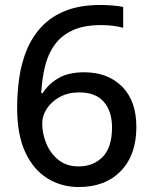

<svg xmlns="http://www.w3.org/2000/svg" viewBox="-20 -743 612 773"><path d="M49 -310Q49 -370 57.5 -429.5Q66 -489 87.5 -541.5Q109 -594 147 -635Q185 -676 243.5 -699.5Q302 -723 385 -723Q406 -723 432 -721Q458 -719 476 -715V-631Q436 -642 388 -642Q318 -642 272.5 -621Q227 -600 200 -562.5Q173 -525 161 -475Q149 -425 146 -368H152Q174 -404 214.5 -428Q255 -452 319 -452Q414 -452 471.5 -394.5Q529 -337 529 -232Q529 -119 466.5 -54.5Q404 10 297 10Q228 10 171.5 -24.5Q115 -59 82 -129.5Q49 -200 49 -310ZM296 -73Q356 -73 393.5 -111.5Q431 -150 431 -230Q431 -295 398 -333Q365 -371 299 -371Q254 -371 220.5 -352.5Q187 -334 168.5 -305.5Q150 -277 150 -246Q150 -205 166.5 -165Q183 -125 215.5 -99Q248 -73 296 -73Z"/></svg>

Font: Noto Sans Sinhala Medium
Style: Regular
Weight: 500
Designer: Jelle Bosma - Monotype Design Team
Foundry: Monotype Imaging Inc.
Version: Version 2.006; ttfautohint (v1.8.4.7-5d5b)